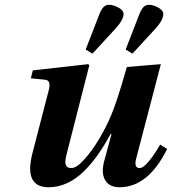

<svg xmlns="http://www.w3.org/2000/svg" viewBox="-20 -770 718 802"><path d="M108.9 -442.9 117.2 -476.1 348.1 -502 353 -497.1 258.8 -127.9Q253.4 -107.9 252.9 -95.5Q252.4 -83 258.3 -75.4Q264.2 -67.9 277.8 -67.9Q299.8 -67.9 333 -105Q366.2 -142.1 395 -190.9Q423.8 -239.7 442.9 -285.2Q467.8 -341.8 509.8 -490.2L651.9 -502L550.8 -115.2Q536.6 -67.9 563 -67.9Q578.6 -67.9 602.3 -96.9Q626 -126 648.9 -166L678.2 -147.9Q599.1 12.2 479 12.2Q437.5 12.2 419.7 -16.8Q401.9 -45.9 415 -96.2L445.8 -210H441.9Q416 -162.6 390.1 -125.5Q364.3 -88.4 331.8 -55.9Q299.3 -23.4 261.5 -5.6Q223.6 12.2 183.1 12.2Q78.1 12.2 116.2 -132.8L183.1 -391.1Q189 -413.6 185.5 -424.6Q182.1 -435.5 168 -437ZM504.9 -563 559.1 -703.1Q567.4 -726.1 577.1 -738Q586.9 -750 602.1 -750Q620.1 -750 641.1 -738.3Q662.1 -726.6 662.1 -711.9Q662.1 -686 628.9 -649.9L533.2 -545.9ZM337.9 -563 392.1 -703.1Q400.4 -726.1 410.2 -738Q419.9 -750 435.1 -750Q453.6 -750 474.9 -738.3Q496.1 -726.6 496.1 -711.9Q496.1 -687 461.9 -649.9L366.2 -545.9Z"/></svg>

Font: Linguistics Pro
Style: Bold Italic
Weight: 700
Italic angle: -12°
Designer: Stefan Peev, Context Ltd
Foundry: Stefan Peev, Context Ltd
Version: Version 001.000